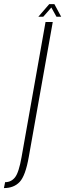

<svg xmlns="http://www.w3.org/2000/svg" viewBox="-132 -708 326 957"><path d="M-112.5 229.5Q-63 229.5 -34 198.8Q-5 168 11.5 74L131 -598.5H95L-24.5 75Q-38 151.5 -57 175.8Q-76 200 -106.5 200ZM59 -624.5H83.5L124 -670.5L149.5 -624.5H173L139 -687.5H113.5Z"/></svg>

Font: Anybody ExtraCondensed ExtraLight
Style: Italic
Weight: 250
Width: 2
Italic angle: -10°
Version: Version 1.113;gftools[0.9.25]